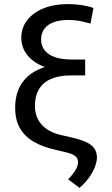

<svg xmlns="http://www.w3.org/2000/svg" viewBox="-20 -737 552 945"><path d="M316.3 -638.8Q274.2 -638.8 244.1 -627.8Q214.1 -616.7 198.2 -595Q182.3 -573.2 182.3 -542.8Q182.3 -511.4 199.9 -489.1Q217.5 -466.9 250.9 -455.5Q284.2 -444.1 331.5 -444.1H399.2V-386.7H328.7Q255.9 -386.7 200.8 -407.1Q145.7 -427.5 115.3 -464.8Q84.9 -502.1 84.9 -551.8Q84.9 -600.5 114 -637.9Q143 -675.4 194.9 -696.1Q246.9 -716.9 314.2 -716.9Q349.8 -716.9 383.3 -711.7Q416.8 -706.5 439.9 -697.5L425.4 -620.9Q392.6 -630.5 367.2 -634.7Q341.9 -638.8 316.3 -638.8ZM399.2 -424V-366H331.5Q272.8 -366 233.1 -349.4Q193.4 -332.9 172.7 -299.2Q151.9 -265.5 151.9 -215.5Q151.9 -179.2 166.4 -150.7Q180.9 -122.2 208.7 -102.6Q236.5 -82.9 276.9 -73.2L330.8 -60.8Q376.7 -50.4 404.5 -37.3Q432.3 -24.2 444.8 -5.7Q457.2 12.8 457.2 38.7Q456.5 61.8 445.8 87.9Q435.1 114 416.1 139.7Q397.1 165.4 371.5 187.8L315.6 145.7Q344.3 114.6 354.1 95.8Q364 77 364 62.2Q364 47.7 357 38.3Q350.1 29 334.9 22.1Q319.8 15.2 292.8 9.7L263.8 2.8Q192 -12.1 145.7 -39.5Q99.4 -67 77 -108.1Q54.6 -149.2 54.6 -205.8Q54.6 -276.9 86.3 -325.6Q118.1 -374.3 179.2 -399.2Q240.3 -424 328.7 -424Z"/></svg>

Font: Pretendard Variable
Style: Regular
Weight: 400
Designer: Base glyphs from Inter by Rasmus Andersson; Hangul glyphs from Noto Sans CJK(Source Han Sans) by Jang Soo-young and Kang
Foundry: Kil Hyung-jin
Version: Version 1.100;FEAKit 1.0